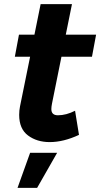

<svg xmlns="http://www.w3.org/2000/svg" viewBox="-20 -682 486 931"><path d="M221 7Q159 7 116 -25Q73 -57 73 -125Q73 -146 77 -166L126 -407H52L72 -514H147L177 -662H329L299 -514H446L426 -407H278L232 -179Q229 -164 229 -153Q229 -123 261 -123Q301 -123 344 -145L363 -28Q288 7 221 7ZM160 229H65L126 59H257Z"/></svg>

Font: Argentum Sans SemiBold
Style: Italic
Weight: 600
Italic angle: -11°
Designer: Julieta Ulanovsky (font), Cristiano Sobral (main changes and remaster)
Foundry: Julieta Ulanovsky (font), Cristiano Sobral (main changes and remaster)
Version: Version 2.007;June 15, 2022;FontCreator 14.0.0.2814 64-bit; 